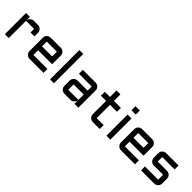

<svg xmlns="http://www.w3.org/2000/svg" viewBox="291 -2027 3335 3335"><g transform="rotate(45 1958.0 -360.0)"><path d="M175.8 -423.8V0H80.1V-520H175.8V-428.2Q176.8 -447.3 184.6 -464.1Q192.4 -481 205.3 -493.4Q218.3 -505.9 235.4 -512.9Q252.4 -520 272 -520H374Q394 -520 411.4 -512.5Q428.7 -504.9 441.9 -491.9Q455.1 -479 462.6 -461.4Q470.2 -443.8 470.2 -423.8V-335.9H374V-423.8Z M1029.8 -210.9H685.5V-96.2H1029.8V0H685.5Q666 0 648.4 -7.6Q630.9 -15.1 617.9 -28.1Q605 -41 597.4 -58.6Q589.8 -76.2 589.8 -96.2V-423.8Q589.8 -443.8 597.4 -461.4Q605 -479 617.9 -491.9Q630.9 -504.9 648.4 -512.5Q666 -520 685.5 -520H933.6Q953.6 -520 971.2 -512.5Q988.8 -504.9 1001.7 -491.9Q1014.6 -479 1022.2 -461.4Q1029.8 -443.8 1029.8 -423.8ZM685.5 -423.8V-307.1H933.6V-423.8Z M1285.6 -720.2V0H1189.9V-720.2Z M1445.8 -227.1Q1445.8 -247.1 1453.4 -264.4Q1460.9 -281.7 1473.9 -294.9Q1486.8 -308.1 1504.4 -315.7Q1522 -323.2 1541.5 -323.2H1789.6V-423.8H1475.6V-520H1789.6Q1809.6 -520 1827.1 -512.5Q1844.7 -504.9 1857.7 -491.9Q1870.6 -479 1878.2 -461.4Q1885.7 -443.8 1885.7 -423.8V0H1789.6V-87.9Q1788.1 -69.8 1779.8 -53.7Q1771.5 -37.6 1758.5 -25.6Q1745.6 -13.7 1729 -6.8Q1712.4 0 1693.8 0H1541.5Q1522 0 1504.4 -7.6Q1486.8 -15.1 1473.9 -28.1Q1460.9 -41 1453.4 -58.6Q1445.8 -76.2 1445.8 -96.2ZM1541.5 -96.2H1789.6V-227.1H1541.5Z M2015.6 -520H2142.6V-680.2H2238.8V-520H2409.7V-423.8H2238.8V-96.2H2409.7V0H2238.8Q2219.2 0 2201.7 -7.6Q2184.1 -15.1 2170.9 -28.1Q2157.7 -41 2150.1 -58.6Q2142.6 -76.2 2142.6 -96.2V-423.8H2015.6Z M2670.9 -520V0H2574.7V-520ZM2569.8 -720.2H2675.8V-620.1H2569.8Z M3275.9 -210.9H2931.6V-96.2H3275.9V0H2931.6Q2912.1 0 2894.5 -7.6Q2877 -15.1 2864 -28.1Q2851.1 -41 2843.5 -58.6Q2835.9 -76.2 2835.9 -96.2V-423.8Q2835.9 -443.8 2843.5 -461.4Q2851.1 -479 2864 -491.9Q2877 -504.9 2894.5 -512.5Q2912.1 -520 2931.6 -520H3179.7Q3199.7 -520 3217.3 -512.5Q3234.9 -504.9 3247.8 -491.9Q3260.7 -479 3268.3 -461.4Q3275.9 -443.8 3275.9 -423.8ZM2931.6 -423.8V-307.1H3179.7V-423.8Z M3750 -96.2V-216.8H3522Q3502 -216.8 3484.4 -224.4Q3466.8 -231.9 3453.9 -244.9Q3440.9 -257.8 3433.3 -275.4Q3425.8 -293 3425.8 -313V-423.8Q3425.8 -443.8 3433.3 -461.4Q3440.9 -479 3453.9 -491.9Q3466.8 -504.9 3484.4 -512.5Q3502 -520 3522 -520H3826.2V-423.8H3522V-313H3750Q3770 -313 3787.4 -305.4Q3804.7 -297.9 3817.9 -284.9Q3831.1 -272 3838.6 -254.4Q3846.2 -236.8 3846.2 -216.8V-96.2Q3846.2 -76.2 3838.6 -58.6Q3831.1 -41 3817.9 -28.1Q3804.7 -15.1 3787.4 -7.6Q3770 0 3750 0H3425.8V-96.2Z"/></g></svg>

Font: Aldrich [RUS by Daymarius]
Style: Regular
Weight: 400
Designer: Matthew Desmond
Foundry: Matthew Desmond
Version: Version 1.002 August 24, 2018